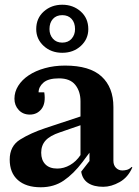

<svg xmlns="http://www.w3.org/2000/svg" viewBox="-20 -780 586 811"><path d="M323 -55 358 -100V-135L328 -95Q291 -46 249.5 -17.5Q208 11 152 11Q90 11 55.5 -19.5Q21 -50 21 -106Q21 -163 65 -190.5Q109 -218 172 -239L320 -288V-352Q320 -394 298 -421.5Q276 -449 229 -449Q184 -449 163.5 -431Q143 -413 143 -390H167Q174 -344 155.5 -320Q137 -296 106 -296Q77 -296 59 -315.5Q41 -335 41 -363Q41 -392 57 -417.5Q73 -443 101.5 -462Q130 -481 169.5 -492Q209 -503 255 -503Q359 -503 409 -457Q459 -411 459 -328V-101Q459 -82 470 -71Q481 -60 497 -60Q505 -60 515.5 -62.5Q526 -65 536 -75L539 -73Q521 -31 485.5 -11Q450 9 416 9Q376 9 352 -7Q328 -23 323 -55ZM154 -135Q154 -104 171.5 -86Q189 -68 222 -68Q250 -68 276 -83Q302 -98 320 -125V-251L233 -221Q191 -207 172.5 -186.5Q154 -166 154 -135ZM243 -760Q289 -760 321 -731.5Q353 -703 353 -657Q353 -615 321.5 -586Q290 -557 243 -557Q196 -557 164.5 -586Q133 -615 133 -657Q133 -703 165 -731.5Q197 -760 243 -760ZM243 -600Q268 -600 282.5 -616.5Q297 -633 297 -657Q297 -684 282.5 -700Q268 -716 243 -716Q218 -716 203.5 -700Q189 -684 189 -657Q189 -633 203.5 -616.5Q218 -600 243 -600Z"/></svg>

Font: Redaction
Style: Bold
Weight: 700
Designer: Jeremy Mickel / Forest Young
Foundry: MCKL
Version: Version 2.001; Redaction Bold